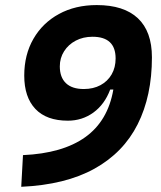

<svg xmlns="http://www.w3.org/2000/svg" viewBox="-20 -716 626 746"><path d="M62.5 9.8 69.3 -113.3Q223.1 -120.1 311.3 -183.1Q399.4 -246.1 420.4 -368.2H408.2Q386.6 -310.4 342.9 -278.7Q299.2 -247.1 243.7 -247.1Q160.7 -247.1 117.5 -292.7Q74.2 -338.4 74.2 -422.4Q74.2 -503.4 109.9 -565.2Q145.5 -627 209 -661.6Q272.5 -696.3 356 -696.3Q461.3 -696.3 515.8 -645Q570.3 -593.7 570.3 -493.2Q570.3 -343.3 514.9 -233.2Q459.5 -123 346.9 -60.5Q234.4 2 62.5 9.8ZM305.7 -370.1Q342.6 -370.1 370.4 -385.1Q398.1 -400 413.7 -426.8Q429.2 -453.6 429.2 -488.8Q429.2 -573.2 339.4 -573.2Q303.3 -573.2 274.5 -558.2Q245.7 -543.1 229.1 -516.9Q212.4 -490.7 212.4 -458Q212.4 -415.7 236.1 -392.9Q259.8 -370.1 305.7 -370.1Z"/></svg>

Font: Cascadia Mono NF
Style: Italic
Weight: 400
Italic angle: -10°
Monospace: yes
Designer: Aaron Bell
Foundry: Saja Typeworks
Version: Version 2404.023